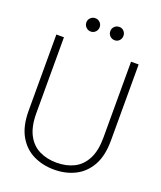

<svg xmlns="http://www.w3.org/2000/svg" viewBox="-157 -959 897 1070"><g transform="rotate(20 291.5 -424.0)"><path d="M293 12Q224 12 168.5 -15.5Q113 -43 80.5 -100.5Q48 -158 48 -249V-700H93V-250Q93 -172 118.5 -123Q144 -74 189.5 -51.5Q235 -29 292 -29Q351 -29 395.5 -51.5Q440 -74 465.5 -123Q491 -172 491 -250V-700H536V-249Q536 -158 503.5 -100.5Q471 -43 416 -15.5Q361 12 293 12ZM222 -781Q206 -781 194 -792.5Q182 -804 182 -821Q182 -837 193.5 -848.5Q205 -860 222 -860Q238 -860 249.5 -848.5Q261 -837 261 -821Q261 -804 249.5 -792.5Q238 -781 222 -781ZM364 -781Q347 -781 335.5 -792.5Q324 -804 324 -821Q324 -837 335.5 -848.5Q347 -860 364 -860Q380 -860 391 -848.5Q402 -837 402 -821Q402 -804 391 -792.5Q380 -781 364 -781Z"/></g></svg>

Font: DM Sans 36pt ExtraLight
Style: Regular
Weight: 250
Designer: Colophon Foundry, Jonny Pinhorn
Foundry: Colophon Foundry
Version: Version 4.004;gftools[0.9.30]